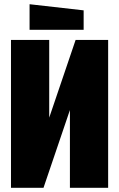

<svg xmlns="http://www.w3.org/2000/svg" viewBox="-20 -889 564 909"><path d="M492 0H311V-368L186 0H32V-700H213V-332L338 -700H492ZM376 -748H120V-869L376 -840Z"/></svg>

Font: Tektur Condensed ExtraBold
Style: Regular
Weight: 800
Width: 3
Designer: Adam Jagosz
Foundry: Adam Jagosz
Version: Version 1.005;gftools[0.9.30]